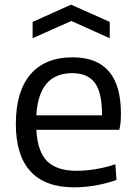

<svg xmlns="http://www.w3.org/2000/svg" viewBox="-20 -795 584 824"><path d="M120 -701 285 -775 451 -701V-631L286 -705L120 -631ZM298 9Q174 9 111 -59.5Q48 -128 48 -263Q48 -402 110.5 -475.5Q173 -549 292 -549Q499 -549 499 -308Q499 -262 492 -238H136Q141 -144 182.5 -103Q224 -62 309 -62Q347 -62 390 -69Q433 -76 475 -90L480 -23Q440 -8 391.5 0.5Q343 9 298 9ZM290 -481Q146 -481 136 -300H418Q418 -398 387 -439.5Q356 -481 290 -481Z"/></svg>

Font: Encode Sans
Style: Regular
Weight: 400
Designer: Pablo Impallari, Andres Torresi
Foundry: Pablo Impallari, Andres Torresi
Version: Version 1.000; ttfautohint (v1.00) -l 8 -r 50 -G 200 -x 14 -